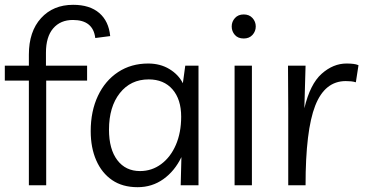

<svg xmlns="http://www.w3.org/2000/svg" viewBox="-24 -770 1518 798"><path d="M96 0V-435H-4V-497H96V-543Q96 -639 146.5 -694.5Q197 -750 280 -750Q349 -750 388.5 -716Q428 -682 434 -620L372 -612Q363 -687 279 -687Q227 -687 197 -652Q167 -617 167 -551V-497H338V-435H168V0Z M801 -497V0H727L730 -117Q702 -59 655 -25.5Q608 8 548 8Q485 8 442 -21.5Q399 -51 376 -103.5Q353 -156 353 -225Q353 -308 383 -371.5Q413 -435 467 -470.5Q521 -506 592 -506Q642 -506 680 -483Q718 -460 736 -424L746 -497ZM594 -440Q519 -440 474 -383Q429 -326 429 -231Q429 -150 463.5 -104.5Q498 -59 558 -59Q607 -59 646 -88Q685 -117 707 -168Q729 -219 729 -285Q729 -357 693 -398.5Q657 -440 594 -440Z M1023 -497V0H951V-497ZM989 -610Q965 -610 952 -625Q939 -640 939 -660Q939 -680 952.5 -695Q966 -710 989 -710Q1012 -710 1025.5 -695Q1039 -680 1039 -660Q1039 -640 1025.5 -625Q1012 -610 989 -610Z M1455 -428Q1445 -431 1435 -432Q1425 -433 1413 -433Q1326 -433 1286 -330.5Q1246 -228 1246 0H1174V-319L1173 -497H1246L1241 -320Q1265 -421 1313 -463.5Q1361 -506 1416 -506Q1432 -506 1444.5 -504.5Q1457 -503 1466 -499Z"/></svg>

Font: LivvicRegular
Style: Regular
Weight: 400
Designer: Jacques Le Bailly, Baron von Fonthausen
Version: Version 1.001; ttfautohint (v1.8.2)